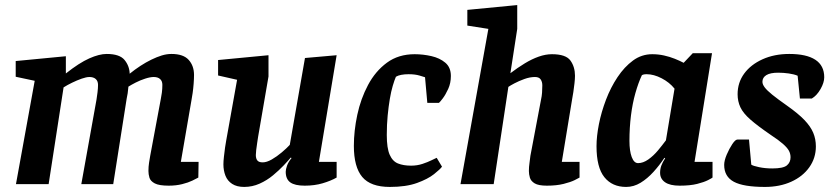

<svg xmlns="http://www.w3.org/2000/svg" viewBox="-20 -727 3288 758"><path d="M646 6Q608 6 591 -3Q574 -12 570 -25.5Q566 -39 566 -52Q566 -69 568.5 -85Q571 -101 573 -112L615 -337Q617 -346 619 -361Q621 -376 621 -392Q621 -407 612 -415Q603 -423 587 -423Q573 -423 553 -416.5Q533 -410 515.5 -401Q498 -392 487 -385Q486 -371 484 -358.5Q482 -346 480 -337L427 0H301L361 -334Q363 -346 365 -362.5Q367 -379 367 -392Q367 -407 358 -415Q349 -423 333 -423Q321 -423 302.5 -416.5Q284 -410 264.5 -400.5Q245 -391 231 -382L172 0H43L117 -408L42 -424V-486L240 -505V-437Q293 -479 332.5 -496.5Q372 -514 401 -514Q452 -514 471.5 -490.5Q491 -467 492 -436Q513 -453 534.5 -467Q556 -481 577.5 -491.5Q599 -502 618.5 -508Q638 -514 657 -514Q704 -514 725 -490.5Q746 -467 746 -431Q746 -416 744.5 -396.5Q743 -377 740.5 -359.5Q738 -342 736 -332L694 -88H764L763 -26Q756 -22 739.5 -14Q723 -6 699 0Q675 6 646 6Z M944 11Q915 11 896.5 -1Q878 -13 870 -33.5Q862 -54 862 -78Q862 -90 864 -108Q866 -126 868.5 -144.5Q871 -163 873 -172L916 -412L841 -429V-490L1040 -509V-425L999 -187Q998 -179 995.5 -164Q993 -149 991.5 -135Q990 -121 990 -115Q990 -101 996 -93.5Q1002 -86 1017 -86Q1033 -86 1053 -97.5Q1073 -109 1092.5 -125.5Q1112 -142 1124 -155L1184 -498L1309 -509L1239 -88H1309V-26Q1286 -13 1254 -3.5Q1222 6 1183 6Q1144 6 1126 -7Q1108 -20 1108 -49Q1108 -58 1113 -72.5Q1118 -87 1131 -103L1128 -105Q1118 -93 1100 -74Q1082 -55 1058 -35Q1034 -15 1005 -2Q976 11 944 11Z M1519 11Q1443 11 1410 -28.5Q1377 -68 1377 -151Q1377 -210 1390.5 -273.5Q1404 -337 1433 -391.5Q1462 -446 1507.5 -479.5Q1553 -513 1617 -513Q1650 -513 1683 -505.5Q1716 -498 1738 -479.5Q1760 -461 1760 -427Q1760 -399 1749.5 -376Q1739 -353 1728 -338.5Q1717 -324 1713 -321H1667L1658 -422Q1655 -423 1637 -428.5Q1619 -434 1593 -434Q1577 -434 1564 -431.5Q1551 -429 1543 -424Q1537 -410 1530.5 -388Q1524 -366 1519 -336.5Q1514 -307 1510.5 -271Q1507 -235 1507 -194Q1507 -142 1518.5 -116Q1530 -90 1551.5 -81.5Q1573 -73 1603 -73Q1627 -73 1648 -80Q1669 -87 1684 -94.5Q1699 -102 1704 -104L1725 -69Q1718 -59 1693.5 -39.5Q1669 -20 1626 -4.5Q1583 11 1519 11Z M2139 6Q2106 6 2091 -3Q2076 -12 2072 -25.5Q2068 -39 2068 -52Q2068 -68 2070.5 -84.5Q2073 -101 2074 -112L2116 -334Q2119 -347 2120 -361.5Q2121 -376 2121 -390Q2121 -404 2114.5 -413.5Q2108 -423 2092 -423Q2072 -423 2050 -415Q2028 -407 2011 -398Q1994 -389 1987 -384L1929 0H1798L1908 -613L1825 -626V-688L2022 -707V-613L1995 -438Q2024 -460 2052 -477Q2080 -494 2107 -503.5Q2134 -513 2159 -513Q2214 -513 2232 -488Q2250 -463 2250 -428Q2250 -416 2248 -398Q2246 -380 2243.5 -363.5Q2241 -347 2239 -337L2198 -88H2268V-26Q2265 -24 2249 -16Q2233 -8 2205 -1Q2177 6 2139 6Z M2452 11Q2397 11 2366 -27.5Q2335 -66 2335 -150Q2335 -189 2344.5 -237Q2354 -285 2372.5 -333.5Q2391 -382 2418 -422.5Q2445 -463 2479 -488Q2513 -513 2555 -513Q2579 -513 2601.5 -508Q2624 -503 2644 -495Q2664 -487 2679 -479L2715 -517H2791L2722 -88H2793V-26Q2791 -24 2775.5 -16Q2760 -8 2732.5 -1Q2705 6 2663 6Q2625 6 2605.5 -7.5Q2586 -21 2586 -45Q2586 -60 2591 -73.5Q2596 -87 2606 -102L2603 -104Q2584 -75 2560 -48.5Q2536 -22 2509 -5.5Q2482 11 2452 11ZM2499 -83Q2519 -83 2539.5 -97.5Q2560 -112 2577.5 -133Q2595 -154 2609 -173L2643 -377Q2623 -402 2592 -418Q2561 -434 2533 -434Q2526 -434 2521.5 -433Q2517 -432 2514 -430Q2500 -400 2488.5 -359.5Q2477 -319 2471 -271Q2465 -223 2465 -171Q2465 -131 2474 -107Q2483 -83 2499 -83Z M3000 11Q2915 11 2877 -9.5Q2839 -30 2839 -76Q2839 -93 2849 -116.5Q2859 -140 2871 -158Q2883 -176 2891 -176H2937L2946 -77Q2953 -72 2977 -67Q3001 -62 3029 -62Q3072 -62 3086.5 -74Q3101 -86 3101 -106Q3101 -120 3094.5 -132Q3088 -144 3071 -159Q3054 -174 3022 -195Q2971 -230 2942.5 -255Q2914 -280 2903 -303.5Q2892 -327 2892 -355Q2892 -401 2918 -436.5Q2944 -472 2990.5 -493Q3037 -514 3096 -514Q3164 -514 3199 -491Q3234 -468 3234 -422Q3234 -401 3219.5 -375.5Q3205 -350 3185 -338H3138L3129 -428Q3115 -434 3094 -437Q3073 -440 3052 -440Q3021 -440 3005.5 -430.5Q2990 -421 2990 -404Q2990 -394 2999 -382Q3008 -370 3029 -353Q3050 -336 3087 -310Q3131 -279 3155.5 -253.5Q3180 -228 3190.5 -203Q3201 -178 3201 -149Q3201 -103 3175 -66.5Q3149 -30 3103.5 -9.5Q3058 11 3000 11Z"/></svg>

Font: Faustina Light
Style: Bold Italic
Weight: 700
Italic angle: -8°
Version: Version 1.200